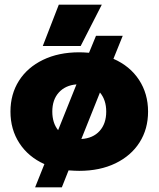

<svg xmlns="http://www.w3.org/2000/svg" viewBox="-20 -720 682 826"><path d="M233 -700H418L327 -522H164ZM171 -14Q102 -45 63.5 -104Q25 -163 25 -240Q25 -315 61.5 -372.5Q98 -430 165 -462.5Q232 -495 321 -495Q337 -495 363 -493L393 -566H508L468 -467Q539 -436 578 -376.5Q617 -317 617 -240Q617 -165 580.5 -107.5Q544 -50 477 -17.5Q410 15 321 15Q305 15 275 13L246 86H131ZM309 -357Q261 -353 233 -322Q205 -291 205 -240Q205 -191 230 -160ZM437 -240Q437 -290 410 -322L330 -122Q380 -125 408.5 -156.5Q437 -188 437 -240Z"/></svg>

Font: Prompt
Style: Bold
Weight: 700
Designer: Katatrad Team
Foundry: CadsonDemak
Version: Version 1.000